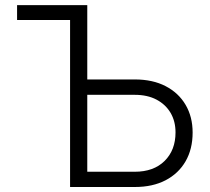

<svg xmlns="http://www.w3.org/2000/svg" viewBox="-20 -748 842 768"><path d="M48.3 -668V-727.5H271.5V-668ZM309.1 -430.2H519.5Q590.8 -430.2 642.6 -403.3Q694.3 -376.5 722.4 -328.6Q750.5 -280.8 750.5 -217.8Q750.5 -151.9 722.4 -103Q694.3 -54.2 642.6 -27.1Q590.8 0 519.5 0H260.3V-727.5H329.1V-61H519Q594.7 -61 638.4 -104.2Q682.1 -147.5 682.1 -218.3Q682.1 -262.7 662.4 -296.4Q642.6 -330.1 606.2 -349.4Q569.8 -368.7 519 -368.7H309.1Z"/></svg>

Font: Inter 17pt Light
Style: Regular
Weight: 300
Version: Version 4.001;git-66647c0bb